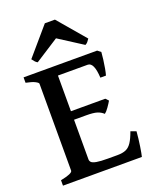

<svg xmlns="http://www.w3.org/2000/svg" viewBox="-155 -936 826 1025"><g transform="rotate(-20 258.0 -424.0)"><path d="M22 0V-30.8Q90.3 -44.4 90.3 -60.5V-554.2Q90.3 -560.1 73.7 -568.8Q57.1 -577.6 22 -584.5V-615.2H439.9L458.5 -600.6Q457.5 -584 454.3 -558.8Q451.2 -533.7 446.8 -510Q442.4 -486.3 438.5 -473.6H406.7Q402.3 -561.5 366.7 -561.5H197.8V-358.9H393.1L408.2 -342.8Q400.4 -329.1 387.2 -310.3Q374 -291.5 363.3 -283.7Q348.1 -297.9 327.9 -304.2Q307.6 -310.5 266.6 -310.5H197.8V-85Q197.8 -75.7 204.8 -68.6Q211.9 -61.5 233.2 -57.6Q254.4 -53.7 297.4 -53.7H350.6Q380.9 -53.7 399.7 -62Q418.5 -70.3 432.1 -91.1Q445.8 -111.8 459.5 -149.9L490.2 -138.7Q486.8 -96.7 480.5 -55.4Q474.1 -14.2 470.2 0ZM120.6 -665Q112.8 -668.9 106.7 -675.8Q100.6 -682.6 93.8 -691.9L227.5 -847.7H284.7L417.5 -691.9Q411.6 -682.6 405.8 -675.8Q399.9 -668.9 391.6 -665L255.9 -752Z"/></g></svg>

Font: David Libre Medium
Style: Regular
Weight: 500
Designer: Ismar David, J. Victor Gaultney, Annie Olsen and Meir Sadan
Foundry: Monotype Imaging Inc. & SIL International
Version: Version 1.100; ttfautohint (v1.8.4.7-5d5b)